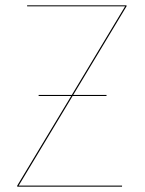

<svg xmlns="http://www.w3.org/2000/svg" viewBox="-20 -700 545 720"><path d="M454.5 -680.1H81.7V-676.2H449.1L249.3 -344H124.9V-340.1H247L44.6 -3.9V0H437.6L437.8 -4H50.1L252.3 -340.1H379.4V-344H254.6L454.5 -676.4Z"/></svg>

Font: Fira Sans Four
Style: Regular
Weight: 100
Designer: Carrois Corporate & Edenspiekermann AG
Foundry: Carrois Corporate GbR & Edenspiekermann AG
Version: Version 4.203;PS 004.203;hotconv 1.0.88;makeotf.lib2.5.64775